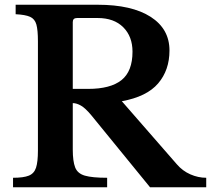

<svg xmlns="http://www.w3.org/2000/svg" viewBox="-20 -790 890 810"><path d="M695 -577Q695 -494 647 -438Q599 -382 494 -363L726 -97Q750 -69 783 -54.5Q816 -40 850 -40V0H613L365 -304Q340 -334 321.5 -344.5Q303 -355 287 -355V-159Q287 -110 297 -84Q307 -58 338 -49Q369 -40 432 -40V0H35V-40Q79 -40 101.5 -49Q124 -58 132 -82.5Q140 -107 140 -154V-616Q140 -663 133.5 -686.5Q127 -710 107 -719Q87 -728 46 -730V-770H392Q536 -770 615.5 -719Q695 -668 695 -577ZM287 -697V-415H352Q446 -415 492.5 -452Q539 -489 539 -572Q539 -636 500 -675Q461 -714 392 -714H305Q287 -714 287 -697Z"/></svg>

Font: Libre Baskerville
Style: Bold
Weight: 700
Designer: Pablo Impallari, Rodrigo Fuenzalida
Foundry: Pablo Impallari, Rodrigo Fuenzalida
Version: Version 1.051; ttfautohint (v1.8.4.7-5d5b)